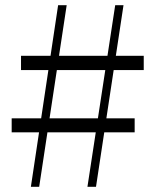

<svg xmlns="http://www.w3.org/2000/svg" viewBox="-20 -720 598 740"><path d="M99 0 204 -700H237L131 0ZM25 -264H499V-210H25ZM534 -450H61V-505H534ZM317 0 424 -700H456L350 0Z"/></svg>

Font: Noto Serif JP ExtraLight ExtraLight
Style: Regular
Weight: 250
Version: Version 2.003-H1;hotconv 1.1.1;makeotfexe 2.6.0